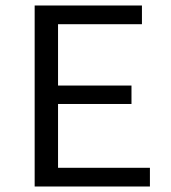

<svg xmlns="http://www.w3.org/2000/svg" viewBox="-20 -678 622 698"><path d="M191 -68H525V0H106V-658H496V-590H191V-367H458V-300H191Z"/></svg>

Font: EauTestText Medium
Style: Regular
Weight: 500
Designer: Christian Thalmann (Catharsis Fonts)
Version: Version 0.001;PS 000.001;hotconv 1.0.88;makeotf.lib2.5.64775